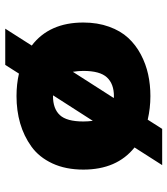

<svg xmlns="http://www.w3.org/2000/svg" viewBox="28 -624 653 750"><g transform="rotate(-90 355.0 -249.5)"><path d="M354 11Q307 11 262 0.5L226 57H84.5L153.5 -51Q67 -120 67 -251Q67 -320 91.2 -372Q115.5 -424 157 -453.8Q198.5 -483.5 248 -497.8Q297.5 -512 354 -512Q400.5 -512 442 -502.5L476 -556H617.5L551.5 -452.5Q641.5 -384 641.5 -251Q641.5 -195.5 625.2 -150.5Q609 -105.5 581.5 -75.8Q554 -46 516.5 -26.2Q479 -6.5 438.8 2.2Q398.5 11 354 11ZM255 -251Q255 -232.5 257.5 -214L357 -369L354 -369.5Q305 -369.5 280 -342.8Q255 -316 255 -251ZM354 -131.5Q402 -131.5 427.2 -158.8Q452.5 -186 452.5 -251Q452.5 -271 449 -292L346.5 -132Q347.5 -132 350 -131.8Q352.5 -131.5 354 -131.5Z"/></g></svg>

Font: League Mono ExtraBold
Style: Regular
Weight: 800
Width: 6
Designer: Tyler Finck
Foundry: The League of Moveable Type / Tyler Finck
Version: Version 2.210